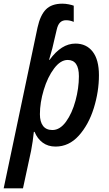

<svg xmlns="http://www.w3.org/2000/svg" viewBox="-59 -787 591 1044"><path d="M145 -637Q160 -705 191 -736Q222 -767 280 -767Q297 -767 314.5 -763.5Q332 -760 342 -756V-668Q322 -677 300 -677Q280 -677 267.5 -664.5Q255 -652 249 -624L236 -569Q229 -532 208 -462H211Q275 -550 351 -550Q411 -550 445 -506Q479 -462 479 -378Q479 -289 451 -199Q423 -109 369.5 -49.5Q316 10 243 10Q202 10 173 -11.5Q144 -33 129 -70H125Q120 -19 110 33L66 237H-39ZM370 -372Q370 -461 309 -461Q270 -461 235 -414.5Q200 -368 179 -298.5Q158 -229 158 -166Q158 -125 175 -102.5Q192 -80 226 -80Q267 -80 300 -125.5Q333 -171 351.5 -239.5Q370 -308 370 -372Z"/></svg>

Font: Noto Sans UI NarrowMedium
Style: Italic
Weight: 500
Width: 4
Italic angle: -12°
Designer: Monotype Design Team
Foundry: Monotype Imaging Inc.
Version: Version 1.001